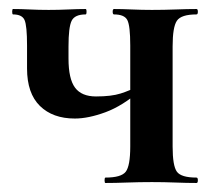

<svg xmlns="http://www.w3.org/2000/svg" viewBox="-20 -406 489 426"><path d="M269 -81V-305Q269 -349 262.5 -361.5Q256 -374 233 -374Q230 -374 230 -380Q230 -386 233 -386Q250 -386 272.5 -385Q295 -384 317 -384Q344 -384 370 -385Q396 -386 416 -386Q419 -386 419 -380Q419 -374 416 -374Q382 -374 372.5 -360Q363 -346 363 -303V-81Q363 -38 372.5 -25Q382 -12 416 -12Q419 -12 419 -6Q419 0 416 0Q395 0 369.5 -1Q344 -2 317 -2Q289 -2 262 -1Q235 0 214 0Q212 0 212 -6Q212 -12 214 -12Q249 -12 259 -25Q269 -38 269 -81ZM132 -303Q132 -295 132 -288.5Q132 -282 132 -276Q132 -231 146.5 -211.5Q161 -192 193 -192Q227 -192 247.5 -198.5Q268 -205 287 -215L291 -205Q252 -171 214 -157Q176 -143 146 -143Q97 -143 68.5 -171Q40 -199 40 -254V-305Q40 -349 34.5 -361.5Q29 -374 9 -374Q7 -374 7 -380Q7 -386 9 -386Q26 -386 46 -385Q66 -384 88 -384Q110 -384 131.5 -385Q153 -386 170 -386Q172 -386 172 -380Q172 -374 170 -374Q146 -374 139 -360Q132 -346 132 -303Z"/></svg>

Font: Cormorant
Style: Bold
Weight: 700
Designer: Christian Thalmann (Catharsis Fonts)
Foundry: Catharsis Fonts
Version: Version 4.000